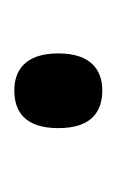

<svg xmlns="http://www.w3.org/2000/svg" viewBox="34 -194 166 275"><g transform="rotate(-90 117.5 -56.0)"><path d="M126 7C154 7 179 -8 179 -56C179 -104 154 -119 126 -119C96 -119 72 -104 72 -56C72 -8 96 7 126 7Z"/></g></svg>

Font: Noto Serif Bengali Condensed
Style: Regular
Weight: 400
Width: 3
Designer: Juan Bruce, Universal Thirst, Indian Type Foundry and the Monotype Design Team.
Foundry: Monotype Imaging Inc.
Version: Version 2.003